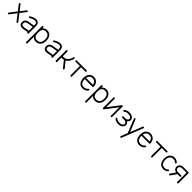

<svg xmlns="http://www.w3.org/2000/svg" viewBox="697 -2657 5116 5116"><g transform="rotate(45 3255.0 -99.5)"><path d="M41 8Q34 2 32.5 -8Q31 -18 38 -25L189 -220L63 -382Q57 -390 58.5 -399.5Q60 -409 67 -416Q75 -421 84.5 -420Q94 -419 100 -411L219 -258L338 -411Q344 -419 353.5 -420Q363 -421 371 -415Q379 -409 380 -399.5Q381 -390 375 -382L249 -220L401 -25Q406 -18 405 -8Q404 2 396 8Q389 14 379 12.5Q369 11 363 4L219 -181L75 4Q69 11 59 12.5Q49 14 41 8Z M785 14Q775 14 768 7.5Q761 1 761 -9V-17L638 7Q592 16 560 12Q528 8 506 -8Q490 -21 480.5 -40.5Q471 -60 469 -85Q463 -143 494.5 -180.5Q526 -218 592 -229L761 -258V-286Q761 -306 754.5 -328.5Q748 -351 728 -362Q712 -372 687 -372Q625 -372 534 -316Q525 -311 516 -313.5Q507 -316 502 -324Q496 -333 498.5 -342.5Q501 -352 509 -356Q568 -392 612 -405.5Q656 -419 687 -419Q708 -419 723.5 -414.5Q739 -410 750 -404Q779 -388 794 -357.5Q809 -327 809 -286V-9Q809 1 802.5 7.5Q796 14 785 14ZM630 -41 761 -65V-210L601 -183Q560 -176 541.5 -160Q523 -144 519 -125.5Q515 -107 516 -90Q519 -59 535 -47Q559 -29 630 -41Z M946 223Q936 223 929.5 216Q923 209 923 199V-397Q923 -407 929.5 -414Q936 -421 946 -421Q956 -421 963 -414Q970 -407 970 -397V-360Q992 -388 1023.5 -404.5Q1055 -421 1097 -421Q1182 -421 1231 -363Q1280 -305 1280 -204Q1280 -104 1231 -45.5Q1182 13 1097 13Q1055 13 1023.5 -3Q992 -19 970 -47V199Q970 209 963 216Q956 223 946 223ZM1097 -35Q1162 -35 1197.5 -79Q1233 -123 1233 -204Q1233 -284 1197.5 -328Q1162 -372 1097 -372Q969 -372 969 -204Q969 -35 1097 -35Z M1694 14Q1684 14 1677 7.5Q1670 1 1670 -9V-17L1547 7Q1501 16 1469 12Q1437 8 1415 -8Q1399 -21 1389.5 -40.5Q1380 -60 1378 -85Q1372 -143 1403.5 -180.5Q1435 -218 1501 -229L1670 -258V-286Q1670 -306 1663.5 -328.5Q1657 -351 1637 -362Q1621 -372 1596 -372Q1534 -372 1443 -316Q1434 -311 1425 -313.5Q1416 -316 1411 -324Q1405 -333 1407.5 -342.5Q1410 -352 1418 -356Q1477 -392 1521 -405.5Q1565 -419 1596 -419Q1617 -419 1632.5 -414.5Q1648 -410 1659 -404Q1688 -388 1703 -357.5Q1718 -327 1718 -286V-9Q1718 1 1711.5 7.5Q1705 14 1694 14ZM1539 -41 1670 -65V-210L1510 -183Q1469 -176 1450.5 -160Q1432 -144 1428 -125.5Q1424 -107 1425 -90Q1428 -59 1444 -47Q1468 -29 1539 -41Z M1857 13Q1847 13 1839.5 6.5Q1832 0 1832 -10V-396Q1832 -406 1839.5 -413.5Q1847 -421 1857 -421Q1866 -421 1873.5 -413.5Q1881 -406 1881 -396V-220H1914Q1966 -220 2004.5 -246.5Q2043 -273 2067 -314.5Q2091 -356 2100 -402Q2102 -411 2110 -416.5Q2118 -422 2128 -420Q2138 -418 2143 -410Q2148 -402 2146 -391Q2133 -335 2100.5 -280Q2068 -225 2014 -195L2152 -24Q2158 -15 2156 -5.5Q2154 4 2146 9Q2138 16 2128.5 14Q2119 12 2113 5L1967 -178Q1954 -175 1941 -173Q1928 -171 1914 -171H1881V-10Q1881 0 1873.5 6.5Q1866 13 1857 13Z M2410 13Q2400 13 2393 6.5Q2386 0 2386 -10V-359H2224Q2214 -359 2207 -366Q2200 -373 2200 -383Q2200 -393 2207 -399.5Q2214 -406 2224 -406H2595Q2605 -406 2612 -399.5Q2619 -393 2619 -383Q2619 -373 2612 -366Q2605 -359 2595 -359H2433V-10Q2433 0 2426.5 6.5Q2420 13 2410 13Z M2859 13Q2774 13 2725 -45.5Q2676 -104 2676 -204Q2676 -305 2725 -363Q2774 -421 2859 -421Q2933 -421 2983.5 -370Q3034 -319 3038 -232V-229Q3038 -220 3031 -213Q3025 -206 3014 -206H2724Q2724 -129 2756.5 -82Q2789 -35 2859 -35Q2895 -35 2926.5 -50.5Q2958 -66 2975 -91Q2981 -99 2990.5 -101Q3000 -103 3008 -97Q3016 -92 3018 -82Q3020 -72 3014 -64Q2990 -29 2948.5 -8Q2907 13 2859 13ZM2727 -253H2986Q2976 -310 2942.5 -341Q2909 -372 2859 -372Q2805 -372 2771.5 -341Q2738 -310 2727 -253Z M3174 223Q3164 223 3157.5 216Q3151 209 3151 199V-397Q3151 -407 3157.5 -414Q3164 -421 3174 -421Q3184 -421 3191 -414Q3198 -407 3198 -397V-360Q3220 -388 3251.5 -404.5Q3283 -421 3325 -421Q3410 -421 3459 -363Q3508 -305 3508 -204Q3508 -104 3459 -45.5Q3410 13 3325 13Q3283 13 3251.5 -3Q3220 -19 3198 -47V199Q3198 209 3191 216Q3184 223 3174 223ZM3325 -35Q3390 -35 3425.5 -79Q3461 -123 3461 -204Q3461 -284 3425.5 -328Q3390 -372 3325 -372Q3197 -372 3197 -204Q3197 -35 3325 -35Z M3932 14Q3922 14 3915 7.5Q3908 1 3908 -9V-327L3654 5Q3650 10 3642.5 12.5Q3635 15 3628 12Q3612 7 3612 -9V-398Q3612 -408 3618.5 -415Q3625 -422 3635 -422Q3646 -422 3652.5 -415Q3659 -408 3659 -398V-80L3913 -412Q3917 -419 3924.5 -421Q3932 -423 3939 -421Q3955 -415 3955 -398V-9Q3955 1 3948.5 7.5Q3942 14 3932 14Z M4195 13Q4150 13 4113 -1.5Q4076 -16 4049 -42Q4042 -50 4042 -59.5Q4042 -69 4049 -76Q4056 -84 4066 -83.5Q4076 -83 4083 -75Q4123 -35 4195 -35Q4261 -35 4296 -61Q4323 -82 4323 -112Q4323 -138 4299 -160.5Q4275 -183 4229 -183H4160Q4150 -183 4143 -190Q4136 -197 4136 -207Q4136 -217 4143 -224Q4150 -231 4160 -231H4229Q4273 -231 4296 -252.5Q4319 -274 4319 -299Q4319 -326 4292 -347Q4276 -360 4251.5 -366Q4227 -372 4195 -372Q4122 -372 4083 -331Q4076 -324 4066 -324Q4056 -324 4049 -331Q4042 -338 4042 -348Q4042 -358 4049 -365Q4105 -421 4195 -421Q4246 -421 4277.5 -408.5Q4309 -396 4327 -379.5Q4345 -363 4352 -350Q4381 -299 4352 -246Q4345 -234 4335.5 -224.5Q4326 -215 4315 -207Q4341 -192 4356 -166Q4386 -112 4356 -59Q4348 -46 4330 -29Q4312 -12 4279.5 0.5Q4247 13 4195 13Z M4492 222Q4482 218 4478 209Q4474 200 4478 191L4552 3L4395 -388Q4391 -397 4395 -406Q4399 -415 4408 -419Q4417 -422 4426 -418.5Q4435 -415 4439 -405L4578 -61L4714 -405Q4718 -415 4726.5 -418.5Q4735 -422 4745 -419Q4754 -415 4758 -406Q4762 -397 4758 -388L4522 209Q4518 218 4509.5 221.5Q4501 225 4492 222Z M4996 13Q4911 13 4862 -45.5Q4813 -104 4813 -204Q4813 -305 4862 -363Q4911 -421 4996 -421Q5070 -421 5120.5 -370Q5171 -319 5175 -232V-229Q5175 -220 5168 -213Q5162 -206 5151 -206H4861Q4861 -129 4893.5 -82Q4926 -35 4996 -35Q5032 -35 5063.5 -50.5Q5095 -66 5112 -91Q5118 -99 5127.5 -101Q5137 -103 5145 -97Q5153 -92 5155 -82Q5157 -72 5151 -64Q5127 -29 5085.5 -8Q5044 13 4996 13ZM4864 -253H5123Q5113 -310 5079.5 -341Q5046 -372 4996 -372Q4942 -372 4908.5 -341Q4875 -310 4864 -253Z M5451 13Q5441 13 5434 6.5Q5427 0 5427 -10V-359H5265Q5255 -359 5248 -366Q5241 -373 5241 -383Q5241 -393 5248 -399.5Q5255 -406 5265 -406H5636Q5646 -406 5653 -399.5Q5660 -393 5660 -383Q5660 -373 5653 -366Q5646 -359 5636 -359H5474V-10Q5474 0 5467.5 6.5Q5461 13 5451 13Z M5900 13Q5815 13 5766 -45.5Q5717 -104 5717 -204Q5717 -305 5766 -363Q5815 -421 5900 -421Q5983 -421 6032 -364Q6039 -357 6038.5 -347Q6038 -337 6030 -330Q6023 -324 6013 -324.5Q6003 -325 5996 -332Q5962 -372 5900 -372Q5836 -372 5800 -328Q5764 -284 5764 -204Q5764 -123 5800 -79Q5836 -35 5900 -35Q5963 -35 5996 -74Q6003 -82 6013 -83Q6023 -84 6030 -77Q6038 -71 6038.5 -61Q6039 -51 6032 -43Q5982 13 5900 13Z M6429 13Q6419 13 6412 6.5Q6405 0 6405 -10V-359H6240Q6195 -359 6170 -334Q6150 -314 6150 -284Q6150 -254 6170 -234Q6195 -209 6240 -209H6352Q6362 -209 6369.5 -202Q6377 -195 6377 -185Q6377 -175 6369.5 -168Q6362 -161 6352 -161H6261L6146 3Q6141 10 6131 12Q6121 14 6112 8Q6105 3 6103 -7Q6101 -17 6107 -25L6205 -165Q6165 -174 6137 -200Q6103 -234 6103 -284Q6103 -337 6142 -371.5Q6181 -406 6240 -406H6429Q6439 -406 6446 -399.5Q6453 -393 6453 -383V-10Q6453 0 6446 6.5Q6439 13 6429 13Z"/></g></svg>

Font: Zen Kurenaido
Style: ARC
Weight: 400
Designer: Yoshimichi Ohira
Foundry: Positype
Version: Version 1.001